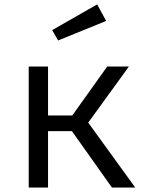

<svg xmlns="http://www.w3.org/2000/svg" viewBox="-20 -837 655 857"><path d="M108.2 0V-540H194.4V-321.5H302.6L458.5 -540H555.4L373.8 -289.7L583.6 0H479.5L301 -251.8H194.4V0ZM413.8 -817.4 453.8 -743.6 239.5 -656.4 212.8 -702.6Z"/></svg>

Font: FiraCode Nerd Font Mono
Style: Regular
Weight: 400
Monospace: yes
Designer: Carrois Corporate, Edenspiekermann AG, Nikita Prokopov
Foundry: Carrois Corporate, Edenspiekermann AG, Nikita Prokopov
Version: Version 6.002;Nerd Fonts 3.4.0